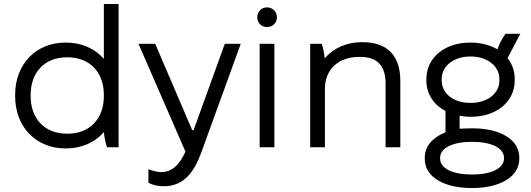

<svg xmlns="http://www.w3.org/2000/svg" viewBox="-20 -740 2668 965"><path d="M309 6H312C390 6 457 -24 502 -76C504 -53 511 -19 518 0H576V-720H502V-444C457 -496 390 -526 312 -526H309C162 -526 56 -419 56 -263V-257C56 -101 162 6 309 6ZM316 -68C206 -68 134 -142 134 -257V-263C134 -378 206 -452 316 -452H320C430 -452 502 -378 502 -263V-257C502 -142 430 -68 320 -68Z M804 196C905 196 957 123 993 23L1190 -520H1110L953 -86H946L760 -520H676L912 22C885 83 847 125 791 125C772 125 751 120 726 110V178C751 193 784 196 804 196Z M1322 -604C1350 -604 1372 -625 1372 -653C1372 -681 1350 -703 1322 -703C1294 -703 1273 -681 1273 -653C1273 -625 1294 -604 1322 -604ZM1285 0H1359V-520H1285Z M1539 0H1613V-293C1613 -393 1683 -454 1785 -454H1790C1881 -454 1918 -405 1918 -320V0H1992V-333C1992 -459 1929 -528 1801 -528H1798C1722 -528 1656 -498 1612 -447C1610 -470 1604 -501 1597 -520H1539Z M2123 -335C2123 -268 2160 -213 2219 -182V-75C2158 -51 2115 -7 2115 51V60C2115 150 2213 205 2349 205H2356C2491 205 2590 149 2590 59V51C2590 -40 2491 -95 2356 -95H2349C2329 -95 2309 -94 2290 -93V-158C2307 -155 2325 -153 2343 -153H2347C2474 -153 2567 -228 2567 -335V-343C2567 -383 2554 -419 2531 -448L2595 -570H2521C2503 -547 2490 -519 2480 -492C2444 -513 2398 -526 2347 -526H2343C2215 -526 2123 -450 2123 -343ZM2200 -343C2200 -409 2261 -456 2344 -456H2346C2429 -456 2490 -408 2490 -343V-335C2490 -270 2429 -223 2348 -223H2342C2261 -223 2200 -269 2200 -335ZM2192 53C2192 3 2257 -27 2350 -27H2355C2448 -27 2513 3 2513 53V57C2513 106 2449 137 2355 137H2350C2256 137 2192 107 2192 57Z"/></svg>

Font: Fixel Display Regular
Style: Regular
Weight: 400
Designer: AlfaBravo + MacPaw
Foundry: Kyrylo Tkachov, Marchela Mozhyna, Serhii Makarenko, Maria Weinstein, Zakhar Kryvoshyya
Version: Version 1.211